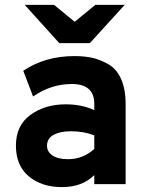

<svg xmlns="http://www.w3.org/2000/svg" viewBox="-20 -752 598 784"><path d="M222 -576 81 -732H201L285 -663L369 -732H489L347 -576ZM365 -37Q316 12 233 12Q150 12 97.5 -32Q45 -76 45 -157Q45 -240 104.5 -283Q164 -326 248 -326Q315 -326 365 -302V-328Q365 -409 273 -409Q189 -409 115 -358L75 -463Q164 -523 284 -523Q325 -523 356.5 -516Q388 -509 422 -490Q456 -471 474.5 -429.5Q493 -388 493 -326V0H365ZM258 -102Q319 -102 365 -144V-199Q323 -216 270 -216Q226 -216 199 -201.5Q172 -187 172 -157Q172 -132 194.5 -117Q217 -102 258 -102Z"/></svg>

Font: OVRPSS Recut ExtraBold
Style: Regular
Weight: 800
Designer: Giant Group
Foundry: Giant Group
Version: Version 1.001;hotconv 1.0.109;makeotfexe 2.5.65596